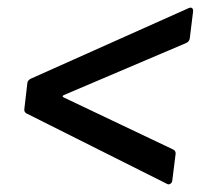

<svg xmlns="http://www.w3.org/2000/svg" viewBox="-20 -524 528 505"><path d="M420 -40 49 -226Q43 -230 44 -237L52 -306Q53 -313 61 -317L477 -503L481 -504Q488 -504 488 -495L479 -422Q477 -414 470 -411L148 -274Q142 -271 147 -268L435 -131Q442 -128 442 -120L433 -48Q432 -43 428 -40.5Q424 -38 420 -40Z"/></svg>

Font: Barlow Medium
Style: Italic
Weight: 500
Italic angle: -7°
Designer: Jeremy Tribby
Foundry: Tribby Type
Version: Version 1.408